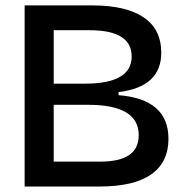

<svg xmlns="http://www.w3.org/2000/svg" viewBox="-20 -680 678 700"><path d="M69.8 0V-660.2H318.8Q438 -660.2 502.9 -617.2Q567.9 -574.2 567.9 -487.8Q567.9 -362.8 412.1 -344.2V-333Q594.2 -318.8 594.2 -173.8Q594.2 -88.4 531.2 -44.2Q468.3 0 342.8 0ZM175.8 -375H290Q460 -375 460 -474.1Q460 -569.8 307.1 -569.8H175.8ZM175.8 -90.8H346.2Q485.8 -90.8 485.8 -187Q485.8 -297.9 301.8 -297.9H175.8Z"/></svg>

Font: Bricolage Grotesque Medium
Style: Regular
Weight: 500
Designer: Mathieu Triay
Foundry: Atelier Triay
Version: Version 1.000;gftools[0.9.30]